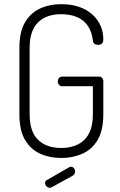

<svg xmlns="http://www.w3.org/2000/svg" viewBox="-20 -751 576 920"><path d="M273 6Q217 6 171.5 -15Q126 -36 99.5 -81.5Q73 -127 73 -203V-522Q73 -598 99.5 -643.5Q126 -689 171.5 -710Q217 -731 273 -731Q336 -731 381 -709Q426 -687 450.5 -648.5Q475 -610 475 -562Q475 -548 468 -542Q461 -536 450 -536Q440 -536 433 -541Q426 -546 425 -557Q420 -599 401 -627Q382 -655 349.5 -669Q317 -683 273 -683Q202 -683 162 -643.5Q122 -604 122 -522V-203Q122 -121 162 -81.5Q202 -42 273 -42Q344 -42 384.5 -81.5Q425 -121 425 -203V-338H278Q268 -338 262.5 -345Q257 -352 257 -361Q257 -370 262.5 -377Q268 -384 278 -384H455Q464 -384 469.5 -377.5Q475 -371 475 -362V-203Q475 -127 448.5 -81.5Q422 -36 376 -15Q330 6 273 6ZM219 149Q210 149 203 142Q196 135 196 126Q196 115 206 111L312 50Q317 48 320 48Q329 48 334.5 55Q340 62 340 71Q340 84 328 91L228 146Q226 147 223.5 148Q221 149 219 149Z"/></svg>

Font: Dosis Light
Style: Regular
Weight: 300
Designer: EdgarTolentino, PabloImpallari, IginoMarini
Foundry: EdgarTolentino, PabloImpallari, IginoMarini
Version: Version 3.001; ttfautohint (v1.8.2)